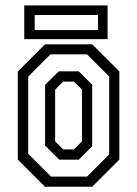

<svg xmlns="http://www.w3.org/2000/svg" viewBox="-20 -708 520 728"><path d="M150.5 0 47.5 -103V-437L150.5 -540H329.5L432.5 -437V-103L329.5 0ZM173.5 -38.5H310L394 -122.5V-418L310 -502H171.5L87 -417.5V-125ZM205 -102.5 151 -156V-386.5L203 -437.5H278.5L329.5 -387V-153.5L278.5 -102.5ZM219.5 -141.5H260.5L291 -172V-368L260.5 -398.5H219.5L189 -368V-172ZM72 -559.5V-687.5H388V-559.5ZM111.5 -594H351.5V-651H111.5Z"/></svg>

Font: Tourney Condensed
Style: Regular
Weight: 400
Width: 3
Designer: Tyler Finck
Foundry: Etcetera Type Co
Version: Version 1.010; ttfautohint (v1.8.3)